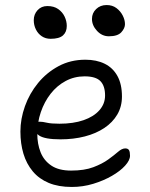

<svg xmlns="http://www.w3.org/2000/svg" viewBox="-20 -732 595 762"><path d="M265 10Q212 10 173.5 -6Q135 -22 110 -52Q85 -82 73 -122Q61 -162 61 -210Q61 -260 79 -310.5Q97 -361 131 -402.5Q165 -444 212.5 -469.5Q260 -495 319 -495Q363 -495 395.5 -479Q428 -463 446 -430.5Q464 -398 464 -349Q464 -309 445.5 -277.5Q427 -246 394 -224Q361 -202 316.5 -190.5Q272 -179 220 -179Q158 -179 135.5 -194Q113 -209 113 -227Q113 -238 118.5 -243.5Q124 -249 138 -249Q149 -249 166 -245Q183 -241 216 -241Q271 -241 311.5 -255Q352 -269 374.5 -294.5Q397 -320 397 -353Q397 -391 378.5 -410Q360 -429 316 -429Q275 -429 240.5 -410.5Q206 -392 181 -360Q156 -328 142 -287Q128 -246 128 -201Q128 -161 141 -128Q154 -95 183.5 -75Q213 -55 262 -55Q315 -55 350.5 -68.5Q386 -82 409.5 -99Q433 -116 448.5 -129.5Q464 -143 477 -143Q488 -143 492 -136Q496 -129 496 -114Q496 -96 476.5 -74.5Q457 -53 424 -34Q391 -15 350 -2.5Q309 10 265 10ZM412 -588Q385 -588 365 -609.5Q345 -631 345 -657Q345 -680 361.5 -696Q378 -712 403 -712Q426 -712 442 -700Q458 -688 467 -670.5Q476 -653 476 -636Q476 -620 461.5 -604Q447 -588 412 -588ZM181 -578Q161 -578 146 -588Q131 -598 122.5 -615Q114 -632 114 -652Q114 -675 129 -691.5Q144 -708 168 -708Q194 -708 211 -696Q228 -684 236.5 -666Q245 -648 245 -629Q245 -605 230 -591.5Q215 -578 181 -578Z"/></svg>

Font: Shantell Sans Light
Style: Regular
Weight: 300
Designer: Stephen Nixon, Anya Danilova, Shantell Martin
Foundry: Arrow Type
Version: Version 1.011;[c5ecc13dd]